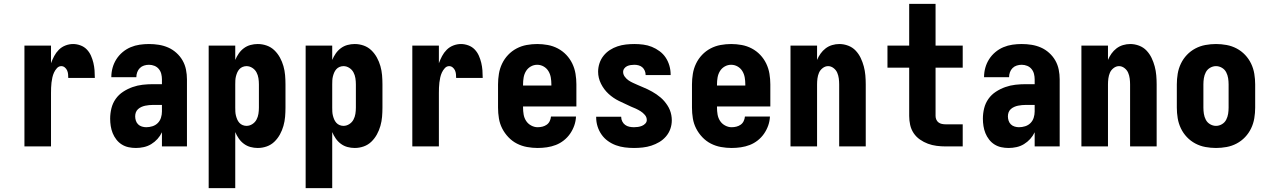

<svg xmlns="http://www.w3.org/2000/svg" viewBox="-20 -755 6540 990"><path d="M106 0V-520H243V-429Q250 -448 259.5 -466Q269 -484 283.5 -498.5Q298 -513 317.5 -520.5Q337 -528 357 -528Q376 -528 395 -521Q414 -514 427.5 -500Q441 -486 449 -468Q457 -450 461.5 -431Q466 -412 467.5 -392.5Q469 -373 469 -353H332Q332 -363 331 -373Q330 -383 326 -392Q322 -401 314 -407.5Q306 -414 296 -414Q283 -414 273.5 -403.5Q264 -393 258.5 -381Q253 -369 250 -355.5Q247 -342 245.5 -329Q244 -316 243.5 -302.5Q243 -289 243 -276V0Z M681 8Q661 8 642.5 4Q624 0 608 -10Q592 -20 580 -35.5Q568 -51 561 -68.5Q554 -86 551 -105Q548 -124 548 -143Q548 -170 554.5 -196.5Q561 -223 576.5 -245Q592 -267 615 -282Q638 -297 663.5 -306Q689 -315 715.5 -318Q742 -321 769 -321H815V-346Q815 -360 811.5 -374Q808 -388 799 -399Q790 -410 776.5 -415.5Q763 -421 748 -421Q735 -421 722.5 -417Q710 -413 701 -404Q692 -395 687.5 -382.5Q683 -370 683 -357H554Q554 -382 560.5 -405.5Q567 -429 580 -449.5Q593 -470 612 -486Q631 -502 653.5 -511.5Q676 -521 700 -524.5Q724 -528 748 -528Q774 -528 799 -524Q824 -520 847 -510Q870 -500 889.5 -482.5Q909 -465 921.5 -443Q934 -421 939 -396Q944 -371 944 -346V0H815V-73Q806 -54 792 -38.5Q778 -23 760 -12Q742 -1 721.5 3.5Q701 8 681 8ZM734 -99Q750 -99 766 -104Q782 -109 793.5 -120.5Q805 -132 810 -148Q815 -164 815 -180V-214H769Q759 -214 749 -213Q739 -212 729 -210Q719 -208 709 -203.5Q699 -199 691.5 -192Q684 -185 680.5 -175.5Q677 -166 677 -155Q677 -144 680.5 -133Q684 -122 692 -114Q700 -106 711.5 -102.5Q723 -99 734 -99Z M1056 215V-520H1193V-446Q1200 -463 1211 -479Q1222 -495 1237.5 -506.5Q1253 -518 1271.5 -523Q1290 -528 1309 -528Q1333 -528 1355.5 -520Q1378 -512 1395 -495.5Q1412 -479 1423.5 -458Q1435 -437 1441.5 -414Q1448 -391 1450 -367.5Q1452 -344 1452 -320V-200Q1452 -176 1450 -152.5Q1448 -129 1441.5 -106Q1435 -83 1423.5 -62Q1412 -41 1395 -24.5Q1378 -8 1355.5 0Q1333 8 1309 8Q1290 8 1271.5 3Q1253 -2 1237.5 -13.5Q1222 -25 1211 -41Q1200 -57 1193 -74V215ZM1251 -106Q1267 -106 1281 -115Q1295 -124 1302.5 -138Q1310 -152 1312.5 -168Q1315 -184 1315 -200V-320Q1315 -336 1312.5 -352Q1310 -368 1302.5 -382Q1295 -396 1281 -405Q1267 -414 1251 -414Q1241 -414 1231 -410Q1221 -406 1214 -398Q1207 -390 1203 -380.5Q1199 -371 1196.5 -361Q1194 -351 1193.5 -340.5Q1193 -330 1193 -320V-200Q1193 -190 1193.5 -179.5Q1194 -169 1196.5 -159Q1199 -149 1203 -139.5Q1207 -130 1214 -122Q1221 -114 1231 -110Q1241 -106 1251 -106Z M1556 215V-520H1693V-446Q1700 -463 1711 -479Q1722 -495 1737.5 -506.5Q1753 -518 1771.5 -523Q1790 -528 1809 -528Q1833 -528 1855.5 -520Q1878 -512 1895 -495.5Q1912 -479 1923.5 -458Q1935 -437 1941.5 -414Q1948 -391 1950 -367.5Q1952 -344 1952 -320V-200Q1952 -176 1950 -152.5Q1948 -129 1941.5 -106Q1935 -83 1923.5 -62Q1912 -41 1895 -24.5Q1878 -8 1855.5 0Q1833 8 1809 8Q1790 8 1771.5 3Q1753 -2 1737.5 -13.5Q1722 -25 1711 -41Q1700 -57 1693 -74V215ZM1751 -106Q1767 -106 1781 -115Q1795 -124 1802.5 -138Q1810 -152 1812.5 -168Q1815 -184 1815 -200V-320Q1815 -336 1812.5 -352Q1810 -368 1802.5 -382Q1795 -396 1781 -405Q1767 -414 1751 -414Q1741 -414 1731 -410Q1721 -406 1714 -398Q1707 -390 1703 -380.5Q1699 -371 1696.5 -361Q1694 -351 1693.5 -340.5Q1693 -330 1693 -320V-200Q1693 -190 1693.5 -179.5Q1694 -169 1696.5 -159Q1699 -149 1703 -139.5Q1707 -130 1714 -122Q1721 -114 1731 -110Q1741 -106 1751 -106Z M2106 0V-520H2243V-429Q2250 -448 2259.5 -466Q2269 -484 2283.5 -498.5Q2298 -513 2317.5 -520.5Q2337 -528 2357 -528Q2376 -528 2395 -521Q2414 -514 2427.5 -500Q2441 -486 2449 -468Q2457 -450 2461.5 -431Q2466 -412 2467.5 -392.5Q2469 -373 2469 -353H2332Q2332 -363 2331 -373Q2330 -383 2326 -392Q2322 -401 2314 -407.5Q2306 -414 2296 -414Q2283 -414 2273.5 -403.5Q2264 -393 2258.5 -381Q2253 -369 2250 -355.5Q2247 -342 2245.5 -329Q2244 -316 2243.5 -302.5Q2243 -289 2243 -276V0Z M2752 8Q2725 8 2697.5 3Q2670 -2 2645.5 -14.5Q2621 -27 2601.5 -47.5Q2582 -68 2569.5 -92.5Q2557 -117 2552.5 -144.5Q2548 -172 2548 -200V-320Q2548 -347 2552.5 -374.5Q2557 -402 2569 -427Q2581 -452 2600 -472Q2619 -492 2643.5 -505Q2668 -518 2695.5 -523Q2723 -528 2750 -528Q2777 -528 2804.5 -523Q2832 -518 2856.5 -505Q2881 -492 2900 -472Q2919 -452 2931 -427Q2943 -402 2947.5 -374.5Q2952 -347 2952 -320V-206H2677V-200Q2677 -182 2680 -164.5Q2683 -147 2692.5 -132Q2702 -117 2718.5 -108Q2735 -99 2752 -99Q2765 -99 2777 -102Q2789 -105 2799 -112Q2809 -119 2814.5 -130.5Q2820 -142 2821 -154H2950Q2949 -130 2941 -107.5Q2933 -85 2919.5 -65.5Q2906 -46 2887 -31Q2868 -16 2846 -7.5Q2824 1 2800 4.5Q2776 8 2752 8ZM2823 -314V-320Q2823 -338 2820 -355.5Q2817 -373 2808 -388Q2799 -403 2783.5 -412Q2768 -421 2750 -421Q2732 -421 2716.5 -412Q2701 -403 2692 -388Q2683 -373 2680 -355.5Q2677 -338 2677 -320V-314Z M3249 8Q3225 8 3201.5 5Q3178 2 3156 -6Q3134 -14 3114.5 -28Q3095 -42 3081.5 -61.5Q3068 -81 3061 -103.5Q3054 -126 3054 -150Q3054 -151 3054 -151.5Q3054 -152 3054 -153H3183Q3183 -153 3183 -152.5Q3183 -152 3183 -152Q3183 -140 3188.5 -129Q3194 -118 3203.5 -111Q3213 -104 3225 -101.5Q3237 -99 3249 -99Q3259 -99 3269.5 -100.5Q3280 -102 3290 -106Q3300 -110 3307.5 -118Q3315 -126 3315 -136Q3315 -151 3305 -162.5Q3295 -174 3283 -181.5Q3271 -189 3258 -195Q3245 -201 3232 -206L3230 -207Q3201 -220 3171.5 -234.5Q3142 -249 3118 -271Q3094 -293 3079 -323Q3064 -353 3064 -385Q3064 -407 3071 -428.5Q3078 -450 3092 -467.5Q3106 -485 3124.5 -497Q3143 -509 3164 -516Q3185 -523 3207 -525.5Q3229 -528 3251 -528Q3274 -528 3297 -525Q3320 -522 3341 -513.5Q3362 -505 3381 -491Q3400 -477 3412.5 -458Q3425 -439 3431.5 -416.5Q3438 -394 3438 -371Q3438 -370 3438 -369.5Q3438 -369 3438 -368H3309Q3309 -368 3309 -368.5Q3309 -369 3309 -369Q3309 -380 3304.5 -390.5Q3300 -401 3292 -408Q3284 -415 3273 -418Q3262 -421 3251 -421Q3242 -421 3232 -419.5Q3222 -418 3213.5 -414Q3205 -410 3199 -402Q3193 -394 3193 -384Q3193 -371 3201.5 -359.5Q3210 -348 3221 -340.5Q3232 -333 3244.5 -327.5Q3257 -322 3269 -316.5Q3281 -311 3293.5 -306Q3306 -301 3318.5 -295Q3331 -289 3342.5 -282.5Q3354 -276 3365 -268.5Q3376 -261 3386.5 -252Q3397 -243 3405.5 -233Q3414 -223 3421.5 -211.5Q3429 -200 3434 -187.5Q3439 -175 3441.5 -161.5Q3444 -148 3444 -135Q3444 -112 3436.5 -90.5Q3429 -69 3414 -51.5Q3399 -34 3379.5 -22.5Q3360 -11 3338.5 -4Q3317 3 3294 5.5Q3271 8 3249 8Z M3752 8Q3725 8 3697.5 3Q3670 -2 3645.5 -14.5Q3621 -27 3601.5 -47.5Q3582 -68 3569.5 -92.5Q3557 -117 3552.5 -144.5Q3548 -172 3548 -200V-320Q3548 -347 3552.5 -374.5Q3557 -402 3569 -427Q3581 -452 3600 -472Q3619 -492 3643.5 -505Q3668 -518 3695.5 -523Q3723 -528 3750 -528Q3777 -528 3804.5 -523Q3832 -518 3856.5 -505Q3881 -492 3900 -472Q3919 -452 3931 -427Q3943 -402 3947.5 -374.5Q3952 -347 3952 -320V-206H3677V-200Q3677 -182 3680 -164.5Q3683 -147 3692.5 -132Q3702 -117 3718.5 -108Q3735 -99 3752 -99Q3765 -99 3777 -102Q3789 -105 3799 -112Q3809 -119 3814.5 -130.5Q3820 -142 3821 -154H3950Q3949 -130 3941 -107.5Q3933 -85 3919.5 -65.5Q3906 -46 3887 -31Q3868 -16 3846 -7.5Q3824 1 3800 4.5Q3776 8 3752 8ZM3823 -314V-320Q3823 -338 3820 -355.5Q3817 -373 3808 -388Q3799 -403 3783.5 -412Q3768 -421 3750 -421Q3732 -421 3716.5 -412Q3701 -403 3692 -388Q3683 -373 3680 -355.5Q3677 -338 3677 -320V-314Z M4056 0V-520H4193V-446Q4200 -463 4211 -478.5Q4222 -494 4237 -505.5Q4252 -517 4270.5 -522.5Q4289 -528 4308 -528Q4331 -528 4353.5 -519.5Q4376 -511 4392 -494Q4408 -477 4418 -456Q4428 -435 4434 -412.5Q4440 -390 4442 -366.5Q4444 -343 4444 -320V0H4307V-320Q4307 -335 4305 -350.5Q4303 -366 4297 -380Q4291 -394 4278 -404Q4265 -414 4250 -414Q4235 -414 4222 -404Q4209 -394 4203 -380Q4197 -366 4195 -350.5Q4193 -335 4193 -320V0Z M4856 0Q4833 0 4809.5 -3Q4786 -6 4764.5 -14Q4743 -22 4723.5 -35.5Q4704 -49 4691 -68.5Q4678 -88 4673 -111Q4668 -134 4668 -157V-406H4556V-520H4668V-735H4804V-520H4944V-406H4804V-157Q4804 -147 4808 -138Q4812 -129 4819.5 -123.5Q4827 -118 4836.5 -116Q4846 -114 4856 -114H4944V0Z M5181 8Q5161 8 5142.5 4Q5124 0 5108 -10Q5092 -20 5080 -35.5Q5068 -51 5061 -68.5Q5054 -86 5051 -105Q5048 -124 5048 -143Q5048 -170 5054.5 -196.5Q5061 -223 5076.5 -245Q5092 -267 5115 -282Q5138 -297 5163.5 -306Q5189 -315 5215.5 -318Q5242 -321 5269 -321H5315V-346Q5315 -360 5311.5 -374Q5308 -388 5299 -399Q5290 -410 5276.5 -415.5Q5263 -421 5248 -421Q5235 -421 5222.5 -417Q5210 -413 5201 -404Q5192 -395 5187.5 -382.5Q5183 -370 5183 -357H5054Q5054 -382 5060.5 -405.5Q5067 -429 5080 -449.5Q5093 -470 5112 -486Q5131 -502 5153.5 -511.5Q5176 -521 5200 -524.5Q5224 -528 5248 -528Q5274 -528 5299 -524Q5324 -520 5347 -510Q5370 -500 5389.5 -482.5Q5409 -465 5421.5 -443Q5434 -421 5439 -396Q5444 -371 5444 -346V0H5315V-73Q5306 -54 5292 -38.5Q5278 -23 5260 -12Q5242 -1 5221.5 3.5Q5201 8 5181 8ZM5234 -99Q5250 -99 5266 -104Q5282 -109 5293.5 -120.5Q5305 -132 5310 -148Q5315 -164 5315 -180V-214H5269Q5259 -214 5249 -213Q5239 -212 5229 -210Q5219 -208 5209 -203.5Q5199 -199 5191.5 -192Q5184 -185 5180.5 -175.5Q5177 -166 5177 -155Q5177 -144 5180.5 -133Q5184 -122 5192 -114Q5200 -106 5211.5 -102.5Q5223 -99 5234 -99Z M5556 0V-520H5693V-446Q5700 -463 5711 -478.5Q5722 -494 5737 -505.5Q5752 -517 5770.5 -522.5Q5789 -528 5808 -528Q5831 -528 5853.5 -519.5Q5876 -511 5892 -494Q5908 -477 5918 -456Q5928 -435 5934 -412.5Q5940 -390 5942 -366.5Q5944 -343 5944 -320V0H5807V-320Q5807 -335 5805 -350.5Q5803 -366 5797 -380Q5791 -394 5778 -404Q5765 -414 5750 -414Q5735 -414 5722 -404Q5709 -394 5703 -380Q5697 -366 5695 -350.5Q5693 -335 5693 -320V0Z M6250 8Q6223 8 6195.5 3Q6168 -2 6143.5 -15Q6119 -28 6100 -48Q6081 -68 6069 -93Q6057 -118 6052.5 -145.5Q6048 -173 6048 -200V-320Q6048 -347 6052.5 -374.5Q6057 -402 6069 -427Q6081 -452 6100 -472Q6119 -492 6143.5 -505Q6168 -518 6195.5 -523Q6223 -528 6250 -528Q6277 -528 6304.5 -523Q6332 -518 6356.5 -505Q6381 -492 6400 -472Q6419 -452 6431 -427Q6443 -402 6447.5 -374.5Q6452 -347 6452 -320V-200Q6452 -173 6447.5 -145.5Q6443 -118 6431 -93Q6419 -68 6400 -48Q6381 -28 6356.5 -15Q6332 -2 6304.5 3Q6277 8 6250 8ZM6250 -106Q6266 -106 6280.5 -114.5Q6295 -123 6302.5 -137.5Q6310 -152 6312.5 -168Q6315 -184 6315 -200V-320Q6315 -336 6312.5 -352Q6310 -368 6302.5 -382.5Q6295 -397 6280.5 -405.5Q6266 -414 6250 -414Q6234 -414 6219.5 -405.5Q6205 -397 6197.5 -382.5Q6190 -368 6187.5 -352Q6185 -336 6185 -320V-200Q6185 -184 6187.5 -168Q6190 -152 6197.5 -137.5Q6205 -123 6219.5 -114.5Q6234 -106 6250 -106Z"/></svg>

Font: Iosevka SS04 Heavy
Style: Regular
Weight: 900
Monospace: yes
Designer: Belleve Invis
Foundry: Belleve Invis
Version: Version 19.0.0; ttfautohint (v1.8.4)